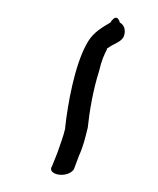

<svg xmlns="http://www.w3.org/2000/svg" viewBox="-20 -134 182 221"><path d="M40 57C33 67 57 72 65 61L71 45C76 34 78 25 81 13C83 -6 87 -30 94 -52C97 -65 100 -71 103 -77V-78C113 -85 118 -85 122 -91C125 -97 124 -105 118 -108C116 -115 112 -116 107 -108C93 -100 85 -94 79 -82C66 -58 58 -15 55 13V14C53 23 49 33 46 42ZM65 61V62ZM94 -51V-52Z"/></svg>

Font: Stray Cat
Style: LtExtObl
Weight: 300
Version: Version 1.0